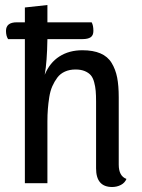

<svg xmlns="http://www.w3.org/2000/svg" viewBox="-20 -730 566 765"><path d="M453.1 -74.2Q453.1 -28.3 483.9 -17.1Q477.5 -1.5 461.7 6.8Q445.8 15.1 426.8 15.1Q362.8 15.1 362.8 -59.1V-325.2Q362.8 -350.6 361.3 -367.7Q359.9 -384.8 355.2 -402.3Q350.6 -419.9 341.8 -430.2Q333 -440.4 317.6 -446.8Q302.2 -453.1 280.8 -453.1Q257.3 -453.1 238.8 -444.8Q220.2 -436.5 208.5 -420.9Q196.8 -405.3 188.5 -386.5Q180.2 -367.7 176.3 -342.8Q172.4 -317.9 170.7 -295.4Q168.9 -272.9 168.9 -246.1V0H79.1V-574.2H12.2Q3.9 -586.9 3.9 -606.9Q3.9 -641.1 46.9 -641.1H79.1V-700.2L168.9 -710V-641.1H345.2Q352.1 -628.9 352.1 -606.9Q352.1 -588.9 341.1 -581.5Q330.1 -574.2 309.1 -574.2H168.9Q167.5 -483.4 158.2 -432.1Q178.2 -480.5 216.8 -505.1Q255.4 -529.8 308.1 -529.8Q351.1 -529.8 380.1 -517.3Q409.2 -504.9 424.8 -479.2Q440.4 -453.6 446.8 -421.1Q453.1 -388.7 453.1 -341.8Z"/></svg>

Font: Sansita Light
Style: Regular
Weight: 300
Designer: Pablo Cosgaya
Foundry: Omnibus-Type
Version: Version 1.006;hotconv 1.0.109;makeotfexe 2.5.65596